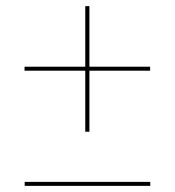

<svg xmlns="http://www.w3.org/2000/svg" viewBox="-20 -610 570 626"><path d="M258 -180.5V-379.5H60V-392.5H258V-590H271.5V-392.5H469.5V-379.5H271.5V-180.5ZM60.5 -17H470V-4H60.5Z"/></svg>

Font: Bodoni* 16pt
Style: Regular
Weight: 400
Version: Version 2.3